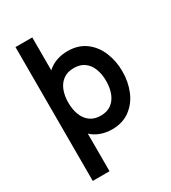

<svg xmlns="http://www.w3.org/2000/svg" viewBox="-219 -818 1026 1150"><g transform="rotate(-30 293.5 -243.0)"><path d="M192.5 219H76.5V-706.5H192.5V-479Q249 -530 334 -530Q407 -530 457.2 -492.8Q507.5 -455.5 533 -394Q558.5 -332.5 558.5 -260Q558.5 -190 533.5 -128Q508.5 -66 456 -27Q405 10 334 10Q290 10 254 -3.5Q218 -17 192.5 -41ZM315 -95Q359 -95 388 -116.5Q417 -138 431.2 -175.2Q445.5 -212.5 445.5 -260Q445.5 -306 431.5 -343.2Q417.5 -380.5 388.5 -402Q359.5 -423.5 315 -423.5Q271 -423.5 241.8 -402Q212.5 -380.5 198.2 -343.5Q184 -306.5 184 -260Q184 -213.5 198 -176.2Q212 -139 241.2 -117Q270.5 -95 315 -95Z"/></g></svg>

Font: Acari Sans
Style: Bold
Weight: 700
Designer: Alfredo Marco Pradil and Stefan Peev (font) & Cristiano Sobral (main changes)
Foundry: Alfredo Marco Pradil and Stefan Peev (font) & Cristiano Sobral (main changes)
Version: Version 1.063; ttfautohint (v1.8.3)